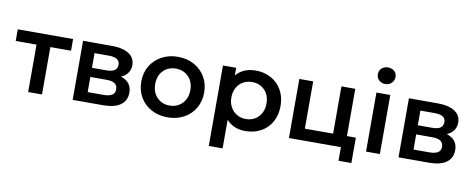

<svg xmlns="http://www.w3.org/2000/svg" viewBox="-72 -1052 3894 1572"><g transform="rotate(10 1875.0 -266.0)"><path d="M466 -394H294V0H179V-394H6V-491H466Z M996 -138Q996 -72 946.5 -36Q897 0 800 0H549V-491H789Q880 -491 930.5 -458Q981 -425 981 -364Q981 -327 961 -299Q941 -271 905 -256Q996 -228 996 -138ZM659 -286H779Q869 -286 869 -348Q869 -408 779 -408H659ZM885 -145Q885 -178 863 -194Q841 -210 794 -210H659V-84H790Q885 -84 885 -145Z M1337 -497Q1413 -497 1472.5 -464.5Q1532 -432 1565.5 -375Q1599 -318 1599 -245.5Q1599 -173 1565.5 -115.5Q1532 -58 1472.5 -26Q1413 6 1337 6Q1263 6 1203 -26Q1143 -58 1109.5 -115.5Q1076 -173 1076 -245.5Q1076 -318 1109.5 -375Q1143 -432 1203 -464.5Q1263 -497 1337 -497ZM1337.5 -92Q1401 -92 1442.5 -134.5Q1484 -177 1484 -246Q1484 -315 1442.5 -357Q1401 -399 1337.5 -399Q1274 -399 1233 -357Q1192 -315 1192 -246Q1192 -177 1233 -134.5Q1274 -92 1337.5 -92Z M1985 6Q1885 6 1827 -60V178H1712V-491H1822V-427Q1850 -462 1892 -479.5Q1934 -497 1985 -497Q2056 -497 2113 -465.5Q2170 -434 2202 -377Q2234 -320 2234 -245.5Q2234 -171 2202 -113.5Q2170 -56 2113 -25Q2056 6 1985 6ZM1972 -399Q1930 -399 1897 -380.5Q1864 -362 1844.5 -327Q1825 -292 1825 -246Q1825 -200 1844.5 -165Q1864 -130 1897 -111Q1930 -92 1972 -92Q2035 -92 2076 -134.5Q2117 -177 2117 -246Q2117 -315 2076 -357Q2035 -399 1972 -399Z M2886 -98V113H2779V0H2347V-491H2462V-98H2697V-491H2812V-98Z M2988 -491H3103V0H2988ZM3120 -644Q3120 -614 3099 -593Q3078 -572 3046 -572Q3015 -572 2994 -592Q2973 -612 2973 -641.5Q2973 -671 2994 -690.5Q3015 -710 3046.5 -710Q3078 -710 3099 -691.5Q3120 -673 3120 -644Z M3705 -138Q3705 -72 3655.5 -36Q3606 0 3509 0H3258V-491H3498Q3589 -491 3639.5 -458Q3690 -425 3690 -364Q3690 -327 3670 -299Q3650 -271 3614 -256Q3705 -228 3705 -138ZM3368 -286H3488Q3578 -286 3578 -348Q3578 -408 3488 -408H3368ZM3594 -145Q3594 -178 3572 -194Q3550 -210 3503 -210H3368V-84H3499Q3594 -84 3594 -145Z"/></g></svg>

Font: Montserrat Ace
Style: Bold
Weight: 600
Designer: Julieta Ulanovsky
Foundry: Julieta Ulanovsky
Version: Version 1